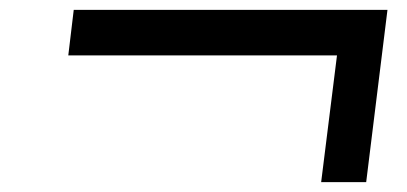

<svg xmlns="http://www.w3.org/2000/svg" viewBox="-20 -468 822 388"><path d="M629 -100 661 -356H118L129 -448H763L720 -100Z"/></svg>

Font: Orkney
Style: BoldItalic
Weight: 700
Designer: Samuel Oakes and Alfredo Marco Pradil
Foundry: Alfredo Marco Pradil
Version: 1.0; ttfautohint (v1.5)